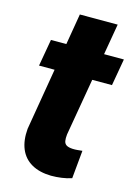

<svg xmlns="http://www.w3.org/2000/svg" viewBox="-105 -719 566 787"><g transform="rotate(15 178.0 -325.5)"><path d="M356.4 -528.3 336.4 -414.1H26.9L46.9 -528.3ZM134.3 -659.7H294.9L210.9 -171.4Q209 -154.3 210.9 -143.3Q212.9 -132.3 221.4 -126.7Q230 -121.1 248 -120.1Q258.3 -119.6 268.6 -120.6Q278.8 -121.6 289.1 -122.6L277.8 -3.4Q256.8 3.4 235.1 6.3Q213.4 9.3 190.9 9.3Q141.1 8.3 107.7 -11Q74.2 -30.3 59.3 -66.2Q44.4 -102.1 48.8 -151.9Z"/></g></svg>

Font: Roboto Black
Style: Italic
Weight: 900
Italic angle: -12°
Designer: Christian Robertson
Foundry: Google
Version: Version 3.0; 2020